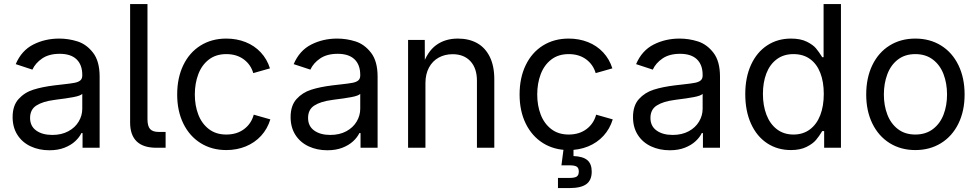

<svg xmlns="http://www.w3.org/2000/svg" viewBox="-20 -748 4954 972"><path d="M43.9 -155.3Q43.9 -213.4 74 -246.6Q104 -279.8 148.4 -293.9Q192.9 -308.1 256.3 -315.9L298.8 -320.8Q339.4 -325.2 357.9 -328.9Q376.5 -332.5 386.5 -340.8Q396.5 -349.1 396.5 -365.7V-368.7Q396.5 -419.9 367.4 -447.8Q338.4 -475.6 282.2 -475.6Q228 -475.6 193.6 -452.1Q159.2 -428.7 144 -395.5L59.6 -423.3Q88.9 -492.2 148.4 -522.5Q208 -552.7 279.8 -552.7Q327.1 -552.7 372.6 -538.3Q418 -523.9 451.2 -481Q484.4 -438 484.4 -359.9V0H397.9V-74.2H392.1Q381.8 -52.7 360.6 -33Q339.4 -13.2 306.4 -0.2Q273.4 12.7 230 12.7Q177.7 12.7 135.3 -7.1Q92.8 -26.9 68.4 -64.9Q43.9 -103 43.9 -155.3ZM396.5 -197.3V-272.9Q387.7 -263.2 351.3 -256.3Q314.9 -249.5 266.1 -243.7L252.4 -241.7Q196.8 -234.4 164.6 -214.1Q132.3 -193.8 132.3 -150.9Q132.3 -109.4 163.3 -87.2Q194.3 -64.9 245.1 -64.9Q291.5 -64.9 325.9 -83.5Q360.4 -102.1 378.4 -132.6Q396.5 -163.1 396.5 -197.3Z M638.7 -127.9V-727.5H726.6V-144.5Q726.6 -109.9 739.7 -95Q752.9 -80.1 783.2 -80.1H818.4V0H771.5Q705.1 0 671.9 -32.2Q638.7 -64.5 638.7 -127.9Z M877 -269.5Q877 -354 908 -418.2Q939 -482.4 995.4 -517.6Q1051.8 -552.7 1125.5 -552.7Q1178.2 -552.7 1223.1 -534.9Q1268.1 -517.1 1300 -482.9Q1332 -448.7 1346.7 -401.9L1262.2 -377.9Q1249.5 -421.4 1213.6 -447.8Q1177.7 -474.1 1125.5 -474.1Q1073.2 -474.1 1037.4 -446.5Q1001.5 -418.9 983.9 -372.3Q966.3 -325.7 966.3 -269.5Q966.3 -213.9 983.9 -168Q1001.5 -122.1 1037.4 -94.5Q1073.2 -66.9 1125.5 -66.9Q1179.2 -66.9 1215.8 -94.5Q1252.4 -122.1 1264.6 -167.5L1348.6 -143.6Q1334 -95.7 1301.8 -60.5Q1269.5 -25.4 1224.1 -6.8Q1178.7 11.7 1125.5 11.7Q1052.2 11.7 995.8 -23.4Q939.5 -58.6 908.2 -122.3Q877 -186 877 -269.5Z M1451.2 -155.3Q1451.2 -213.4 1481.2 -246.6Q1511.2 -279.8 1555.7 -293.9Q1600.1 -308.1 1663.6 -315.9L1706.1 -320.8Q1746.6 -325.2 1765.1 -328.9Q1783.7 -332.5 1793.7 -340.8Q1803.7 -349.1 1803.7 -365.7V-368.7Q1803.7 -419.9 1774.7 -447.8Q1745.6 -475.6 1689.5 -475.6Q1635.3 -475.6 1600.8 -452.1Q1566.4 -428.7 1551.3 -395.5L1466.8 -423.3Q1496.1 -492.2 1555.7 -522.5Q1615.2 -552.7 1687 -552.7Q1734.4 -552.7 1779.8 -538.3Q1825.2 -523.9 1858.4 -481Q1891.6 -438 1891.6 -359.9V0H1805.2V-74.2H1799.3Q1789.1 -52.7 1767.8 -33Q1746.6 -13.2 1713.6 -0.2Q1680.7 12.7 1637.2 12.7Q1585 12.7 1542.5 -7.1Q1500 -26.9 1475.6 -64.9Q1451.2 -103 1451.2 -155.3ZM1803.7 -197.3V-272.9Q1794.9 -263.2 1758.5 -256.3Q1722.2 -249.5 1673.3 -243.7L1659.7 -241.7Q1604 -234.4 1571.8 -214.1Q1539.6 -193.8 1539.6 -150.9Q1539.6 -109.4 1570.6 -87.2Q1601.6 -64.9 1652.3 -64.9Q1698.7 -64.9 1733.2 -83.5Q1767.6 -102.1 1785.6 -132.6Q1803.7 -163.1 1803.7 -197.3Z M2133.8 0H2045.9V-545.9H2130.4L2130.9 -413.6H2118.7Q2142.6 -486.3 2188 -519.5Q2233.4 -552.7 2297.9 -552.7Q2354 -552.7 2395.3 -529.8Q2436.5 -506.8 2459.5 -460.4Q2482.4 -414.1 2482.4 -346.7V0H2394.5V-339.4Q2394.5 -402.3 2361.6 -438Q2328.6 -473.6 2271.5 -473.6Q2231.9 -473.6 2200.7 -456.3Q2169.4 -439 2151.6 -405.8Q2133.8 -372.6 2133.8 -327.1Z M2610.4 -269.5Q2610.4 -354 2641.4 -418.2Q2672.4 -482.4 2728.8 -517.6Q2785.2 -552.7 2858.9 -552.7Q2911.6 -552.7 2956.5 -534.9Q3001.5 -517.1 3033.4 -482.9Q3065.4 -448.7 3080.1 -401.9L2995.6 -377.9Q2982.9 -421.4 2947 -447.8Q2911.1 -474.1 2858.9 -474.1Q2806.6 -474.1 2770.8 -446.5Q2734.9 -418.9 2717.3 -372.3Q2699.7 -325.7 2699.7 -269.5Q2699.7 -213.9 2717.3 -168Q2734.9 -122.1 2770.8 -94.5Q2806.6 -66.9 2858.9 -66.9Q2912.6 -66.9 2949.2 -94.5Q2985.8 -122.1 2998 -167.5L3082 -143.6Q3067.4 -95.7 3035.2 -60.5Q3002.9 -25.4 2957.5 -6.8Q2912.1 11.7 2858.9 11.7Q2785.6 11.7 2729.2 -23.4Q2672.9 -58.6 2641.6 -122.3Q2610.4 -186 2610.4 -269.5ZM2804.7 152.8H2862.3Q2889.2 152.8 2899.7 145.8Q2910.2 138.7 2910.2 120.6Q2910.2 102.5 2899.7 95.7Q2889.2 88.9 2862.3 88.9H2822.3L2836.9 -23.4H2883.3V0V42Q2931.2 43.9 2953.4 62.7Q2975.6 81.5 2975.6 121.1Q2975.6 164.1 2948.5 184.1Q2921.4 204.1 2862.8 204.1H2804.7Z M3184.6 -155.3Q3184.6 -213.4 3214.6 -246.6Q3244.6 -279.8 3289.1 -293.9Q3333.5 -308.1 3397 -315.9L3439.5 -320.8Q3480 -325.2 3498.5 -328.9Q3517.1 -332.5 3527.1 -340.8Q3537.1 -349.1 3537.1 -365.7V-368.7Q3537.1 -419.9 3508.1 -447.8Q3479 -475.6 3422.9 -475.6Q3368.7 -475.6 3334.2 -452.1Q3299.8 -428.7 3284.7 -395.5L3200.2 -423.3Q3229.5 -492.2 3289.1 -522.5Q3348.6 -552.7 3420.4 -552.7Q3467.8 -552.7 3513.2 -538.3Q3558.6 -523.9 3591.8 -481Q3625 -438 3625 -359.9V0H3538.6V-74.2H3532.7Q3522.5 -52.7 3501.2 -33Q3480 -13.2 3447 -0.2Q3414.1 12.7 3370.6 12.7Q3318.4 12.7 3275.9 -7.1Q3233.4 -26.9 3209 -64.9Q3184.6 -103 3184.6 -155.3ZM3537.1 -197.3V-272.9Q3528.3 -263.2 3491.9 -256.3Q3455.6 -249.5 3406.7 -243.7L3393.1 -241.7Q3337.4 -234.4 3305.2 -214.1Q3272.9 -193.8 3272.9 -150.9Q3272.9 -109.4 3304 -87.2Q3335 -64.9 3385.7 -64.9Q3432.1 -64.9 3466.6 -83.5Q3501 -102.1 3519 -132.6Q3537.1 -163.1 3537.1 -197.3Z M3752.9 -271.5Q3752.9 -356.4 3782.2 -420.2Q3811.5 -483.9 3864 -518.3Q3916.5 -552.7 3984.4 -552.7Q4032.7 -552.7 4064.5 -536.9Q4096.2 -521 4110.8 -503.4Q4125.5 -485.8 4142.6 -458.5H4149.4V-727.5H4237.3V0H4152.3V-84.5H4142.6Q4127.4 -59.1 4111.3 -39.8Q4095.2 -20.5 4063.2 -4.4Q4031.2 11.7 3983.9 11.7Q3916 11.7 3863.5 -22.9Q3811 -57.6 3782 -121.8Q3752.9 -186 3752.9 -271.5ZM4150.4 -272.5Q4150.4 -333.5 4132.8 -378.9Q4115.2 -424.3 4080.8 -449.2Q4046.4 -474.1 3997.1 -474.1Q3946.8 -474.1 3911.9 -447.8Q3877 -421.4 3859.6 -376Q3842.3 -330.6 3842.3 -272.5Q3842.3 -213.9 3860.1 -167.2Q3877.9 -120.6 3912.8 -93.8Q3947.8 -66.9 3997.1 -66.9Q4045.4 -66.9 4080.1 -92.8Q4114.7 -118.7 4132.6 -165Q4150.4 -211.4 4150.4 -272.5Z M4365.2 -269.5Q4365.2 -354 4396.2 -418.2Q4427.2 -482.4 4483.6 -517.6Q4540 -552.7 4613.8 -552.7Q4687.5 -552.7 4744.1 -517.6Q4800.8 -482.4 4832 -418.2Q4863.3 -354 4863.3 -269.5Q4863.3 -186 4832 -122.3Q4800.8 -58.6 4744.1 -23.4Q4687.5 11.7 4613.8 11.7Q4540.5 11.7 4484.1 -23.4Q4427.7 -58.6 4396.5 -122.3Q4365.2 -186 4365.2 -269.5ZM4774.4 -269.5Q4774.4 -325.7 4756.8 -372.1Q4739.3 -418.5 4702.9 -446.3Q4666.5 -474.1 4613.8 -474.1Q4561.5 -474.1 4525.6 -446.5Q4489.7 -418.9 4472.2 -372.3Q4454.6 -325.7 4454.6 -269.5Q4454.6 -213.9 4472.2 -168Q4489.7 -122.1 4525.6 -94.5Q4561.5 -66.9 4613.8 -66.9Q4666.5 -66.9 4702.9 -94.5Q4739.3 -122.1 4756.8 -168Q4774.4 -213.9 4774.4 -269.5Z"/></svg>

Font: Inter RS Variable
Style: Regular
Weight: 400
Designer: Rasmus Andersson (customised by Maria Ramos and Noel Pretorius)
Foundry: rsms
Version: Version 3.001;Glyphs 3.2.3 (3260)